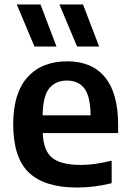

<svg xmlns="http://www.w3.org/2000/svg" viewBox="-20 -828 580 858"><path d="M324 10Q179 10 109 -56.8Q39 -123.5 39 -273Q39 -411.5 102.8 -482.8Q166.5 -554 281 -554Q391 -554 449.5 -482.5Q508 -411 508 -269V-233.5H171Q174 -154.5 213.2 -122.8Q252.5 -91 342 -91Q373.5 -91 408 -96Q442.5 -101 479 -110V-9.5Q437 1 399.2 5.5Q361.5 10 324 10ZM279.5 -468Q229 -468 200.5 -433.8Q172 -399.5 170.5 -312.5H385Q383.5 -399 356.5 -433.5Q329.5 -468 279.5 -468ZM324.5 -620 245.5 -808H351L423 -620ZM134 -620 55 -808H161L232.5 -620Z"/></svg>

Font: Encode Sans SmBold
Style: Regular
Weight: 600
Designer: Multiple Designers
Foundry: Impallari Type
Version: Version 3.002; ttfautohint (v1.8.3) -l 8 -r 50 -G 200 -x 14 